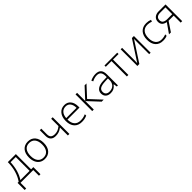

<svg xmlns="http://www.w3.org/2000/svg" viewBox="455 -2172 4010 4010"><g transform="rotate(-45 2460.5 -167.0)"><path d="M484.9 167.5H440.4V0H63V167.5H18.6V-42.5H51.3Q112.8 -129.4 146.5 -243.7Q180.2 -357.9 181.6 -493.2H418.9V-42.5H484.9ZM374 -42.5V-451.2H220.7Q210 -206.1 102.1 -42.5Z M997.1 -247.1Q997.1 -126.5 938.5 -58.6Q879.9 9.3 777.3 9.3Q712.4 9.3 662.8 -22.2Q613.3 -53.7 587.2 -112.1Q561 -170.4 561 -247.1Q561 -367.7 619.4 -435.1Q677.7 -502.4 779.8 -502.4Q881.3 -502.4 939.2 -434.1Q997.1 -365.7 997.1 -247.1ZM607.9 -247.1Q607.9 -145.5 652.6 -88.6Q697.3 -31.7 778.8 -31.7Q860.4 -31.7 905 -88.6Q949.7 -145.5 949.7 -247.1Q949.7 -349.1 904.8 -405.3Q859.9 -461.4 777.8 -461.4Q696.3 -461.4 652.1 -405.5Q607.9 -349.6 607.9 -247.1Z M1169.4 -493.2V-327.6Q1169.4 -265.1 1200 -237.5Q1230.5 -210 1293.5 -210Q1337.9 -210 1378.2 -225.8Q1418.5 -241.7 1461.9 -276.9V-493.2H1506.8V0H1461.9V-233.9Q1416.5 -199.2 1372.8 -184.1Q1329.1 -168.9 1278.3 -168.9Q1202.6 -168.9 1163.8 -208.5Q1125 -248 1125 -322.3V-493.2Z M1871.1 9.3Q1763.7 9.3 1703.6 -57.1Q1643.6 -123.5 1643.6 -242.7Q1643.6 -360.4 1701.4 -431.4Q1759.3 -502.4 1857.9 -502.4Q1944.8 -502.4 1995.1 -441.7Q2045.4 -380.9 2045.4 -276.9V-240.2H1690.4Q1691.4 -138.7 1737.8 -85.2Q1784.2 -31.7 1871.1 -31.7Q1913.1 -31.7 1945.1 -37.6Q1977.1 -43.5 2025.9 -63V-22.5Q1984.4 -3.9 1949 2.7Q1913.6 9.3 1871.1 9.3ZM1857.9 -462.4Q1786.6 -462.4 1743.7 -415.5Q1700.7 -368.7 1693.4 -280.3H1998Q1998 -365.7 1960.7 -414.1Q1923.3 -462.4 1857.9 -462.4Z M2449.2 -493.2H2504.9L2284.2 -254.4L2521 0H2460.4L2227.5 -250V0H2181.6V-493.2H2227.5V-253.4Z M2907.2 0 2896 -78.1H2892.1Q2855 -30.3 2815.9 -10.5Q2776.9 9.3 2723.1 9.3Q2650.4 9.3 2610.1 -28.1Q2569.8 -65.4 2569.8 -130.9Q2569.8 -203.1 2629.9 -243.2Q2689.9 -283.2 2803.7 -285.2L2897.5 -288.1V-320.8Q2897.5 -391.1 2868.9 -426.8Q2840.3 -462.4 2776.9 -462.4Q2708.5 -462.4 2635.3 -424.3L2618.2 -463.4Q2699.7 -501.5 2778.8 -501.5Q2859.9 -501.5 2900.1 -459.2Q2940.4 -417 2940.4 -327.6V0ZM2725.6 -31.7Q2804.7 -31.7 2850.3 -76.9Q2896 -122.1 2896 -202.1V-251L2809.6 -247.1Q2706.1 -242.2 2661.9 -214.8Q2617.7 -187.5 2617.7 -129.4Q2617.7 -83 2646 -57.4Q2674.3 -31.7 2725.6 -31.7Z M3413.1 -454.1H3249V0H3204.6V-454.1H3036.1V-493.2H3413.1Z M3556.6 -493.2V-136.7L3554.2 -43.5L3846.7 -493.2H3906.2V0H3863.3V-354L3865.2 -449.2L3572.8 0H3514.2V-493.2Z M4268.1 9.3Q4162.6 9.3 4102.8 -57.4Q4043 -124 4043 -243.7Q4043 -365.7 4105 -434.1Q4167 -502.4 4274.9 -502.4Q4338.9 -502.4 4397.5 -480.5L4385.3 -440.4Q4321.3 -461.4 4273.9 -461.4Q4183.1 -461.4 4136.5 -405.5Q4089.8 -349.6 4089.8 -244.6Q4089.8 -144.5 4136.5 -88.1Q4183.1 -31.7 4267.1 -31.7Q4334.5 -31.7 4392.1 -55.7V-14.2Q4344.7 9.3 4268.1 9.3Z M4505.4 0H4448.7L4597.7 -212.9Q4529.3 -225.6 4499.3 -260Q4469.2 -294.4 4469.2 -348.1Q4469.2 -415.5 4514.4 -454.3Q4559.6 -493.2 4635.7 -493.2H4838.9V0H4794.4V-207H4643.6ZM4516.1 -350.1Q4516.1 -299.3 4549.1 -274.7Q4582 -250 4648.4 -250H4794.4V-450.2H4634.8Q4578.6 -450.2 4547.4 -424.6Q4516.1 -398.9 4516.1 -350.1Z"/></g></svg>

Font: Bpm'online Open Sans Light
Style: Regular
Weight: 300
Foundry: Ascender Corporation
Version: Version 1.10